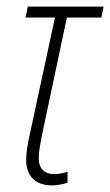

<svg xmlns="http://www.w3.org/2000/svg" viewBox="-20 -548 333 580"><path d="M136 12C155 12 171 8 184 4V-29C173 -26 160 -22 144 -22C115 -22 97 -38 97 -70C97 -90 101 -108 106 -136L182 -495H286L293 -528H64L57 -495H146L70 -142C62 -107 59 -83 59 -65C59 -14 90 12 136 12Z"/></svg>

Font: Noto Sans ExtraCondensed ExtraLight
Style: Italic
Weight: 200
Width: 2
Italic angle: -12°
Designer: Monotype Design Team
Foundry: Monotype Imaging Inc.
Version: Version 2.013